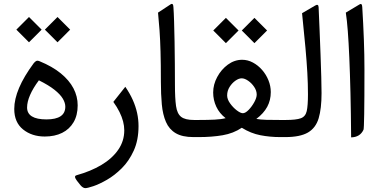

<svg xmlns="http://www.w3.org/2000/svg" viewBox="-20 -704 1963 986"><path d="M275.4 -616.7 210.4 -551.8 275.4 -486.8 340.3 -551.8ZM128.9 -616.7 64 -551.8 128.9 -486.8 193.8 -551.8ZM210 -2.9Q261.2 -2.9 299.1 -21.7Q336.9 -40.5 357.9 -76.4Q378.9 -112.3 378.9 -163.1Q378.9 -209 357.2 -250.5Q335.4 -292 292 -327.4Q248.5 -362.8 183.1 -389.6Q172.9 -394 166.3 -390.9Q159.7 -387.7 152.8 -378.9Q53.2 -244.1 53.2 -144.5Q53.2 -75.7 98.4 -39.3Q143.6 -2.9 210 -2.9ZM179.7 -291.5Q230 -266.6 259.8 -242.9Q289.6 -219.2 302.5 -197.5Q315.4 -175.8 315.4 -156.2Q315.4 -123.5 291.3 -107.2Q267.1 -90.8 218.8 -90.8Q168.9 -90.8 144 -106.2Q119.1 -121.6 119.1 -151.9Q119.1 -180.7 134.3 -215.8Q149.4 -251 179.7 -291.5Z M623.5 -258.3 562 -180.7Q581.1 -154.3 593.5 -129.2Q606 -104 612.1 -80.6Q618.2 -57.1 618.2 -34.7Q618.2 20.5 586.9 65.4Q555.7 110.4 500.7 143.1Q445.8 175.8 373.5 195.8Q366.2 197.8 365.5 202.4Q364.7 207 367.9 212.9Q371.1 218.8 375 224.1L394 248Q399.4 254.4 405.8 258.3Q412.1 262.2 418 262.2Q428.7 262.2 459.5 252Q490.2 241.7 529.3 219.2Q568.4 196.8 605.5 159.9Q642.6 123 667 69.3Q691.4 15.6 691.4 -56.6Q691.4 -90.8 684.1 -124Q676.8 -157.2 661.9 -190.7Q647 -224.1 623.5 -258.3Z M878.4 -269.5Q878.4 -318.4 877.9 -376Q877.4 -433.6 876.5 -490.2Q875.5 -546.9 874 -593.8Q872.6 -640.6 870.6 -667.5Q870.1 -678.7 866.5 -682.4Q862.8 -686 856 -681.6L791.5 -639.2Q795.9 -595.2 799.3 -547.9Q802.7 -500.5 804.4 -438Q806.2 -375.5 806.2 -284.7Q806.2 -220.2 811 -167.7Q815.9 -115.2 832.3 -77.6Q848.6 -40 882.3 -20Q916 0 973.6 0H990.2Q1002 0 1002 -37.6V-49.8Q1002 -87.9 990.2 -87.9H976.1Q930.7 -87.9 910.2 -104Q889.6 -120.1 884 -159.7Q878.4 -199.2 878.4 -269.5Z M1286.6 -612.3 1221.7 -547.4 1286.6 -482.4 1351.6 -547.4ZM1140.1 -612.3 1075.2 -547.4 1140.1 -482.4 1205.1 -547.4ZM984.9 -87.9Q958 -87.9 958 -49.8V-37.6Q958 0 984.9 0H1001Q1068.4 0 1123.5 -9.5Q1178.7 -19 1221.7 -47.9Q1268.1 -19 1317.4 -9.5Q1366.7 0 1418.9 0H1433.1Q1444.8 0 1444.8 -37.6V-49.8Q1444.8 -87.9 1433.1 -87.9H1416Q1377.9 -87.9 1347.9 -88.6Q1317.9 -89.4 1296.4 -93.3Q1334 -121.6 1352.3 -155.5Q1370.6 -189.5 1370.6 -231Q1370.6 -262.2 1358.6 -291.7Q1346.7 -321.3 1325.9 -345Q1305.2 -368.7 1278.8 -382.8Q1252.4 -397 1223.6 -397Q1184.1 -397 1150.1 -372.1Q1116.2 -347.2 1095.5 -308.6Q1074.7 -270 1074.7 -229Q1074.7 -190.4 1090.8 -156Q1106.9 -121.6 1138.7 -97.2Q1116.2 -91.3 1081.8 -89.6Q1047.4 -87.9 1001 -87.9ZM1221.2 -301.8Q1236.3 -301.8 1254.4 -289.3Q1272.5 -276.9 1285.4 -257.6Q1298.3 -238.3 1298.3 -218.3Q1298.3 -202.1 1285.9 -179.4Q1273.4 -156.7 1256.8 -139.6Q1240.2 -122.6 1227.1 -122.6Q1215.3 -122.6 1196 -137.2Q1176.8 -151.9 1161.6 -173.1Q1146.5 -194.3 1146.5 -213.9Q1146.5 -237.8 1159.2 -257.8Q1171.9 -277.8 1189.2 -289.8Q1206.5 -301.8 1221.2 -301.8Z M1427.7 -87.9Q1400.9 -87.9 1400.9 -49.8V-37.6Q1400.9 0 1427.7 0H1445.3Q1521 0 1561.3 -23.4Q1601.6 -46.9 1616.5 -96.7Q1631.3 -146.5 1631.3 -225.6Q1631.3 -256.3 1629.9 -307.9Q1628.4 -359.4 1626.2 -421.6Q1624 -483.9 1621.3 -547.6Q1618.7 -611.3 1616.2 -667Q1615.7 -676.3 1611.3 -678.5Q1606.9 -680.7 1598.1 -675.3L1531.2 -636.2Q1542 -532.2 1548.6 -459Q1555.2 -385.7 1558.3 -329.6Q1561.5 -273.4 1561.5 -219.2Q1561.5 -161.6 1555.2 -133.5Q1548.8 -105.5 1524.9 -96.7Q1501 -87.9 1448.2 -87.9Z M1755.9 -639.2Q1761.7 -602.1 1766.1 -544.2Q1770.5 -486.3 1773.9 -406.7Q1777.3 -327.1 1779.8 -225.6Q1782.2 -124 1783.2 1.5Q1806.2 1 1822 -8.8Q1837.9 -18.6 1846.7 -37.6Q1849.1 -42.5 1850.3 -117.4Q1851.6 -192.4 1851.6 -347.7Q1851.6 -421.4 1848.6 -501.2Q1845.7 -581.1 1840.3 -668Q1839.8 -678.7 1836.4 -682.1Q1833 -685.5 1826.7 -681.6Z"/></svg>

Font: Literata
Style: Regular
Weight: 400
Designer: Latin by Veronika Burian and Jose Scaglione. Greek by Irene Vlachou. Cyrillic by Vera Evstafieva.
Foundry: TypeTogether
Version: Version 3.002